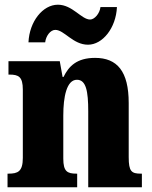

<svg xmlns="http://www.w3.org/2000/svg" viewBox="-20 -796 644 816"><path d="M354 -606C416 -606 473 -677 477 -766H407C404 -739 382 -713 363 -713C326 -713 288 -776 226 -776C162 -776 105 -705 101 -616H172C175 -643 194 -669 215 -669C253 -669 290 -606 354 -606ZM12 0H308V-58H305C266 -58 249 -67 249 -122V-305C249 -384 263 -457 307 -457C346 -457 355 -408 355 -323V0H583V-58H579C539 -58 527 -67 527 -128V-358C527 -493 478 -550 384 -550C306 -550 272 -514 250 -469H246L234 -536H16V-479H20C59 -479 77 -470 77 -415V-125C77 -67 56 -58 16 -58H12Z"/></svg>

Font: Noto Serif Sinhala Condensed Black
Style: Regular
Weight: 900
Width: 3
Designer: Jelle Bosma - Monotype Design Team
Foundry: Monotype Imaging Inc.
Version: Version 2.007